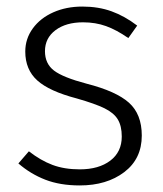

<svg xmlns="http://www.w3.org/2000/svg" viewBox="-20 -554 498 585"><path d="M398 -476 371 -438Q335 -463 303 -474.5Q271 -486 233 -486Q181 -486 149 -462Q117 -438 117 -398Q117 -360 144.5 -339Q172 -318 244 -299Q334 -276 373 -241Q412 -206 412 -141Q412 -70 358.5 -29.5Q305 11 223 11Q163 11 118 -6.5Q73 -24 36 -56L68 -93Q104 -65 140 -51.5Q176 -38 223 -38Q281 -38 316 -64.5Q351 -91 351 -138Q351 -170 339 -190Q327 -210 298.5 -224Q270 -238 214 -254Q130 -276 93.5 -309Q57 -342 57 -397Q57 -436 80 -467.5Q103 -499 142.5 -516.5Q182 -534 231 -534Q280 -534 320 -519.5Q360 -505 398 -476Z"/></svg>

Font: Statis Sans Light
Style: Regular
Weight: 300
Designer: bBox Type GmbH
Foundry: bBox Type GmbH
Version: Version 1.000